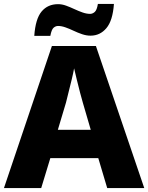

<svg xmlns="http://www.w3.org/2000/svg" viewBox="-20 -949 749 969"><path d="M521 0 476 -151H234L188 0H0L242 -717H464L708 0ZM398 -431Q393 -447 384.5 -480Q376 -513 367.5 -547.5Q359 -582 354 -604Q350 -581 342 -548Q334 -515 326 -483.5Q318 -452 313 -431L272 -294H438ZM153 -768Q159 -854 190 -891Q221 -928 273 -928Q293 -928 313.5 -920.5Q334 -913 355.5 -903Q377 -893 397 -886Q417 -879 435 -879Q447 -879 458 -888.5Q469 -898 474 -929H555Q549 -845 517 -807Q485 -769 437 -769Q416 -769 394 -776.5Q372 -784 351 -794Q330 -804 310 -811Q290 -818 273 -818Q261 -818 250.5 -809Q240 -800 234 -768Z"/></svg>

Font: Noto Sans Syriac Eastern ExtraBold
Style: Regular
Weight: 800
Designer: Patrick Giasson and the Monotype Design Team
Foundry: Monotype Imaging Inc.
Version: Version 3.001